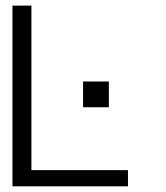

<svg xmlns="http://www.w3.org/2000/svg" viewBox="-20 -657 586 677"><path d="M431.2 0H23.9V-637.2H90.8V-57.1H431.2ZM363.8 -278.8H272.9V-369.6H363.8Z"/></svg>

Font: Anonymous Pro
Style: Regular
Weight: 400
Monospace: yes
Designer: Mark Simonson
Version: Version 1.003